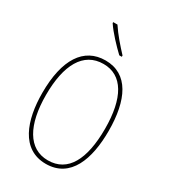

<svg xmlns="http://www.w3.org/2000/svg" viewBox="-228 -1060 1041 1179"><g transform="rotate(30 292.0 -470.5)"><path d="M247 -951H217V-944C250 -894 309 -833 351 -793H369V-802C328 -846 281 -899 247 -951ZM527 -358C527 -576 457 -724 295 -724C141 -724 57 -594 57 -358C57 -164 118 10 293 10C467 10 527 -158 527 -358ZM83 -358C83 -569 152 -699 295 -699C430 -699 501 -576 501 -358C501 -141 434 -15 293 -15C155 -15 83 -146 83 -358Z"/></g></svg>

Font: Noto Sans Malayalam Condensed Thin
Style: Regular
Weight: 100
Width: 3
Designer: Jelle Bosma - Monotype Design Team
Foundry: Monotype Imaging Inc.
Version: Version 2.104